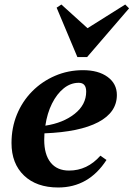

<svg xmlns="http://www.w3.org/2000/svg" viewBox="-20 -817 592 851"><path d="M238 14Q142 14 86.5 -39Q31 -92 31 -183Q31 -251 55 -309.5Q79 -368 122.5 -412Q166 -456 224 -481Q282 -506 348 -506Q416 -506 457 -476Q498 -446 498 -396Q498 -319 415.5 -275.5Q333 -232 177 -226Q176 -211 176 -197Q176 -132 204.5 -96.5Q233 -61 286 -61Q367 -61 425 -127L452 -108Q373 14 238 14ZM329 -450Q293 -450 262.5 -425.5Q232 -401 210.5 -358Q189 -315 181 -260Q260 -272 311 -312.5Q362 -353 362 -411Q362 -450 329 -450ZM323 -564 231 -783 252 -797 368 -692 535 -797 552 -780 366 -564Z"/></svg>

Font: Platypi SemiBold
Style: Italic
Weight: 600
Italic angle: -13°
Designer: David Sargent
Foundry: Bolt Cutter Type
Version: Version 1.200; ttfautohint (v1.8.4.7-5d5b)